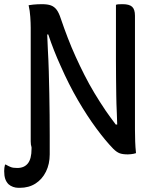

<svg xmlns="http://www.w3.org/2000/svg" viewBox="-77 -729 747 919"><path d="M6 75Q39 75 56.5 53Q74 31 74 -17V-24Q70 -36 70 -52V-596Q70 -618 68 -648Q66 -678 60 -704Q72 -706 82 -707Q92 -708 102.5 -708.5Q113 -709 124 -709Q151 -709 167 -703Q183 -697 194 -682.5Q205 -668 214 -640Q230 -593 247.5 -547.5Q265 -502 285 -458Q305 -414 327 -370.5Q349 -327 374.5 -284.5Q400 -242 429 -199Q452 -166 477 -133H484Q483 -162 482 -191Q480 -232 479.5 -272.5Q479 -313 478.5 -354.5Q478 -396 478 -439.5Q478 -483 478 -530V-706Q483 -708 490.5 -708.5Q498 -709 510 -709Q542 -709 555.5 -696.5Q569 -684 569 -654V-109Q569 -81 570 -52.5Q571 -24 574 4Q569 6 563 7Q557 8 550 9Q543 10 535 10Q510 10 495.5 4.5Q481 -1 465 -17Q428 -55 384 -114.5Q340 -174 296 -249.5Q252 -325 213 -414Q180 -486 154 -564H149Q151 -529 152 -493Q155 -441 156.5 -388Q158 -335 159 -282.5Q160 -230 160.5 -179Q161 -128 161 -80V10Q161 56 143 92.5Q125 129 93 149.5Q61 170 18 170H11Q-2 170 -14.5 165.5Q-27 161 -36 153Q-47 142 -52 127Q-57 112 -57 90Q-57 82 -56 74Q-55 66 -53 59H-49Q-35 67 -24.5 71Q-14 75 6 75Z"/></svg>

Font: Code D Ace
Style: Regular
Weight: 400
Version: Version 1.085; ttfautohint (v1.8.4.7-5d5b);Nerd Fonts 3.0.2